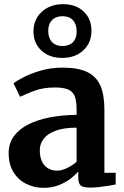

<svg xmlns="http://www.w3.org/2000/svg" viewBox="-20 -894 599 925"><path d="M190.2 11Q145 11 106.6 -8.1Q68.2 -27.1 45 -64.5Q21.7 -101.8 21.7 -156.3Q21.7 -203.6 47.2 -238.2Q72.6 -272.8 117.6 -295.2Q162.5 -317.5 221.8 -328.8Q281.1 -340.1 349 -340.7V-366.2Q349 -404.7 340.9 -427.9Q332.8 -451.2 310.3 -461.9Q287.8 -472.6 244.8 -472.6Q187 -472.6 143.9 -456Q100.8 -439.4 76.8 -427.7L45.2 -492.6Q57.1 -502.6 91.3 -520.7Q125.4 -538.7 174.8 -553.5Q224.2 -568.2 281.3 -568.2Q357.8 -568.2 401.7 -546.3Q445.6 -524.3 464.3 -479.6Q483 -434.9 483 -366V-61.4H537.3V-5.3Q525.9 -2.7 504.4 0.8Q482.9 4.3 458.6 7Q434.3 9.7 414.5 9.7Q380.6 9.7 368.8 -0.3Q357.1 -10.3 357.1 -41.1V-67.4Q344.6 -52.8 321 -34.2Q297.4 -15.7 264.4 -2.4Q231.5 11 190.2 11ZM255.1 -71.9Q276.6 -71.9 303.2 -84.5Q329.7 -97.1 349 -114.9V-279Q286.6 -278.9 247.3 -264Q208.1 -249.1 189.9 -224.7Q171.7 -200.2 171.7 -170.7Q171.7 -138 182.3 -116.1Q192.8 -94.2 211.7 -83Q230.5 -71.9 255.1 -71.9ZM279.2 -615Q217.1 -615 178.8 -651.2Q140.5 -687.4 141.2 -744.9Q142.3 -802.4 182.3 -838.2Q222.3 -874 285.1 -874Q346.1 -874 383.7 -837.8Q421.3 -801.7 420.6 -744.1Q420.2 -687 380.9 -651Q341.7 -615 279.2 -615ZM281.1 -672.3Q313.2 -672.3 331.3 -690.7Q349.4 -709.1 349.4 -741.9Q349.4 -776.9 331.5 -796.5Q313.6 -816 281.8 -816Q249.3 -816 230.8 -797.2Q212.4 -778.4 212.4 -744.9Q212.4 -710.6 230.6 -691.5Q248.9 -672.3 281.1 -672.3Z"/></svg>

Font: Merriweather Light
Style: Regular
Weight: 300
Designer: Eben Sorkin
Foundry: Eben Sorkin
Version: Version 2.100